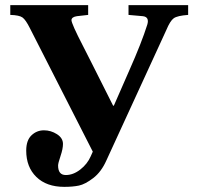

<svg xmlns="http://www.w3.org/2000/svg" viewBox="-20 -712 772 747"><path d="M20 -654V-692H323V-654L279 -649Q259 -646 258 -634Q258 -620 303 -533Q324 -492 337 -466L420 -301H423L483 -438Q531 -546 553 -616Q562 -646 536 -649L480 -654V-692H712V-654Q670 -651 656 -641Q642 -631 627 -595L394 -88Q374 -43 342.5 -19Q311 5 287 10Q263 15 230 15Q161 15 121.5 -23.5Q82 -62 82 -126Q82 -166 102.5 -185.5Q123 -205 151 -205Q178 -205 201.5 -190Q225 -175 225 -152Q225 -133 215.5 -105Q206 -77 206 -68Q206 -31 236 -31Q265 -31 292.5 -52.5Q320 -74 333 -104L341 -122L96 -603Q80 -635 67.5 -644Q55 -653 20 -654Z"/></svg>

Font: Heuristica
Style: Bold
Weight: 700
Version: Version 1.0.2